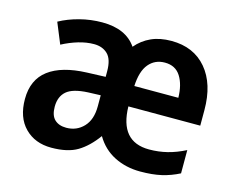

<svg xmlns="http://www.w3.org/2000/svg" viewBox="-83 -674 988 805"><g transform="rotate(15 410.5 -271.5)"><path d="M569 -553Q666 -553 721.5 -487.5Q777 -422 777 -308V-241H465Q468 -89 595 -89Q636 -89 674 -98.5Q712 -108 751 -128V-27Q714 -8 675 1Q636 10 583 10Q521 10 470.5 -15.5Q420 -41 390 -92Q353 -41 310.5 -15.5Q268 10 197 10Q126 10 82 -34.5Q38 -79 38 -159Q38 -243 95 -286Q152 -329 260 -333L341 -336V-360Q341 -412 318.5 -434Q296 -456 259 -456Q226 -456 191 -445.5Q156 -435 122 -417L85 -507Q123 -528 171 -540.5Q219 -553 269 -553Q372 -553 417 -487Q444 -519 481.5 -536Q519 -553 569 -553ZM566 -458Q523 -458 496.5 -426.5Q470 -395 467 -330H658Q657 -387 634.5 -422.5Q612 -458 566 -458ZM287 -254Q221 -251 194 -227.5Q167 -204 167 -160Q167 -122 185.5 -104.5Q204 -87 236 -87Q281 -87 311 -118.5Q341 -150 341 -208V-256Z"/></g></svg>

Font: Noto Sans Bengali SemiCondensed SemiBold
Style: Regular
Weight: 600
Width: 4
Designer: Joana Ranito - Universal Thirst; Jelle Bosma - Monotype Design Team
Foundry: Universal Thirst ehf.
Version: Version 3.000; ttfautohint (v1.8.4.7-5d5b)